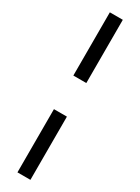

<svg xmlns="http://www.w3.org/2000/svg" viewBox="-261 -858 760 1039"><g transform="rotate(30 118.5 -338.0)"><path d="M78 162V-233H159V162ZM78 -443V-838H159V-443Z"/></g></svg>

Font: Atkinson Hyperlegible Next
Style: Regular
Weight: 400
Designer: Elliott Scott, Megan Eiswerth, Linus Boman, Theodore Petrosky, Letters from Sweden
Foundry: Applied Design Works, Letters from Sweden
Version: Version 2.001